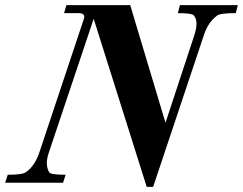

<svg xmlns="http://www.w3.org/2000/svg" viewBox="-57 -710 944 746"><path d="M867 -690 859 -659Q797 -659 786 -649Q751 -623 735 -573L538 16H513L307 -637L133 -118Q124 -92 125 -73Q126 -54 134 -41Q138 -31 198 -31L188 0H-37L-27 -31Q28 -31 42 -40Q78 -64 96 -118L269 -637Q276 -659 248 -659H192L201 -690H449L586 -233L698 -573Q716 -628 696 -650Q688 -659 634 -659L642 -690Z"/></svg>

Font: DG Didot
Style: Bold Italic
Weight: 700
Designer: David Gatwood, Takis Katsoulidis, and George D. Matthiopoulos
Foundry: David Gatwood
Version: Version 1.0